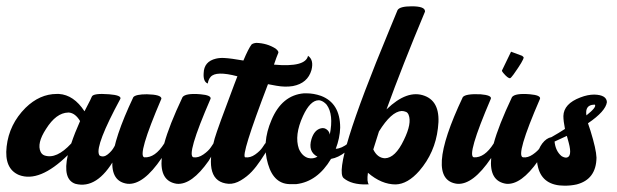

<svg xmlns="http://www.w3.org/2000/svg" viewBox="-24 -585 1956 609"><path d="M156 -287Q160 -287 163 -287Q210 -284 244 -232Q251 -246 262 -267Q266 -275 267 -278Q271 -290 322 -286Q361 -283 358 -272Q278 -124 290 -95Q291 -92 293 -91Q305 -85 318 -95.5Q331 -106 338 -119L345 -132Q355 -137 360 -131Q361 -128 360 -125Q360 -125 340 -82Q284 16 215 -2Q174 -16 191 -93Q101 -5 36 -30Q-11 -50 -3 -120Q5 -191 57 -243Q102 -287 156 -287ZM192 -228Q154 -227 122 -176Q92 -130 105 -103Q109 -95 117 -92Q155 -79 202 -130Q213 -163 230 -201Q215 -226 195 -228Q194 -228 192 -228Z M442 -286Q488 -285 488 -272Q410 -90 434 -86Q468 -84 497 -130Q512 -186 555 -277Q565 -290 612 -286Q646 -283 644 -272Q565 -90 590 -86Q605 -84 621 -95Q637 -106 645 -118L653 -130Q660 -136 664 -128Q666 -124 664 -119Q664 -119 638 -75Q584 2 537 -2Q482 -10 489 -84Q431 2 381 -2Q275 -15 399 -277Q407 -286 442 -286Z M789 -449Q823 -448 850 -431Q860 -423 859 -418Q853 -404 845 -380Q945 -371 953 -408Q972 -395 964 -363Q952 -321 905 -312Q881 -308 853 -313Q840 -315 826 -318Q738 -88 754 -86Q770 -84 785.5 -95Q801 -106 809 -118L817 -130Q825 -136 829 -128Q830 -124 829 -119Q826 -114 821.5 -106Q817 -98 803 -77Q789 -56 774.5 -40.5Q760 -25 740 -13Q720 -1 701 -2Q619 -8 657 -146Q666 -177 719 -317Q725 -332 729 -343Q661 -361 644 -341Q637 -333 635 -320Q620 -326 622 -353Q623 -390 661 -399Q674 -402 688 -401Q708 -400 748 -393Q764 -431 774 -444Q779 -448 789 -449Z M948 -289Q971 -289 994 -281Q1055 -258 1055 -180Q1054 -147 1041 -113Q1060 -114 1081 -131Q1088 -136 1091 -127Q1092 -124 1091 -121Q1091 -121 1072 -103Q1049 -85 1026 -81Q983 -9 916 -1Q907 -1 900 -1Q845 1 826 -65Q806 -132 837 -204Q870 -283 940 -289Q945 -289 948 -289ZM987 -267Q960 -267 937 -217Q909 -156 924 -113Q934 -90 953 -84Q969 -80 983 -88Q952 -104 964 -144Q973 -173 994 -178Q1006 -181 1015 -172Q1021 -166 1022 -158Q1035 -222 1012 -253Q1003 -263 993 -266Q990 -267 987 -267Z M1282 -565Q1323 -565 1324 -550Q1324 -549 1324 -548Q1252 -376 1202 -238Q1268 -302 1323 -281Q1376 -261 1365 -178Q1356 -101 1306 -43Q1269 -1 1231 0Q1186 0 1143 -37Q1139 -8 1146 0Q1145 -1 1139 0Q1091 1 1066 -20Q1029 -52 1211 -490Q1225 -524 1237 -553Q1244 -565 1282 -565ZM1250 -233Q1217 -231 1178 -168Q1168 -136 1160 -111Q1173 -84 1197 -83Q1230 -84 1257 -141Q1283 -194 1272 -221Q1269 -228 1264 -230Q1257 -233 1250 -233Z M1597 -421Q1597 -421 1632 -408Q1636 -405 1637 -403Q1637 -394 1605 -349Q1597 -338 1594 -337Q1587 -336 1572 -354Q1568 -359 1568 -361ZM1444 -277Q1453 -288 1500 -286Q1536 -283 1533 -272Q1455 -90 1479 -86Q1513 -84 1542 -130Q1557 -186 1600 -277Q1610 -290 1657 -286Q1691 -283 1689 -272Q1610 -90 1635 -86Q1650 -84 1666 -95Q1682 -106 1690 -118L1698 -130Q1705 -136 1709 -128Q1711 -124 1709 -119Q1709 -119 1683 -75Q1629 2 1582 -2Q1527 -10 1534 -84Q1476 2 1426 -2Q1320 -15 1444 -277Z M1861 -285Q1900 -284 1901 -261Q1897 -232 1841 -194Q1844 -186 1849 -170Q1867 -112 1868 -85Q1867 -16 1805 0Q1787 4 1767 4Q1698 4 1683 -53Q1671 -96 1696 -130Q1709 -147 1725 -150Q1748 -163 1768 -176Q1763 -201 1763 -217Q1764 -256 1817 -276Q1840 -285 1861 -285ZM1860 -253Q1831 -252 1836 -219Q1869 -245 1863 -253Q1862 -253 1860 -253ZM1774 -154Q1753 -144 1735 -136Q1738 -106 1757 -90Q1765 -85 1772 -85Q1792 -87 1780 -132Q1778 -138 1774 -154Z"/></svg>

Font: Sagha
Style: Regular
Weight: 400
Designer: MUHAMMAD YONI
Version: Version 001.000